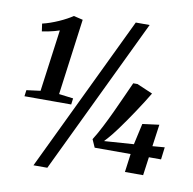

<svg xmlns="http://www.w3.org/2000/svg" viewBox="-92 -907 1054 1050"><g transform="rotate(10 435.0 -382.0)"><path d="M52.5 -347 129.5 -357 176 -700.5Q165 -696.5 148.2 -692Q131.5 -687.5 113.2 -683.8Q95 -680 80 -678L74 -720.5Q94 -725 117 -733Q140 -741 162.8 -751Q185.5 -761 205.2 -771.8Q225 -782.5 238 -791.5L289 -779.5L232.5 -357L312 -347L307.5 -312.5H48ZM577.5 -815H654.5L239 51H162ZM661 0 674.5 -102H475L455.5 -146Q477 -180 499.5 -223.8Q522 -267.5 544 -314.8Q566 -362 585.8 -406.2Q605.5 -450.5 621.5 -485.5H645L732.5 -448Q718.5 -424.5 700.8 -396.5Q683 -368.5 663.5 -339.2Q644 -310 625 -282.5Q606 -255 589.2 -232.2Q572.5 -209.5 561 -195Q551.5 -183.5 540.2 -170Q529 -156.5 519 -146.5L683 -158L709 -275L801.5 -287L784.5 -165L852 -170.5L843.5 -102H776L762 0Z"/></g></svg>

Font: Merriweather 60pt
Style: Bold Italic
Weight: 700
Italic angle: -7.8°
Version: Version 2.101